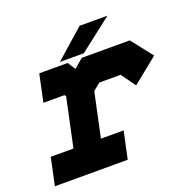

<svg xmlns="http://www.w3.org/2000/svg" viewBox="-123 -808 921 930"><g transform="rotate(-20 337.0 -343.0)"><path d="M5 1.5 35 -139.5H152L205.5 -390L199.5 -397.5H91L121 -538.5H267.5L293 -498.5L340 -538.5H587.5L673.5 -429L542 -323L489 -397H379L342 -366.5L293.5 -139H410.5L380.5 1.5ZM233.5 -556 383.5 -688H527L357 -556Z"/></g></svg>

Font: Tourney Expanded Black
Style: Italic
Weight: 900
Width: 7
Italic angle: -12°
Designer: Tyler Finck
Foundry: Etcetera Type Co
Version: Version 1.010; ttfautohint (v1.8.3)